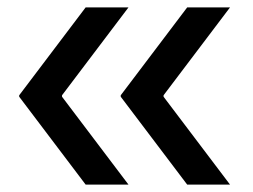

<svg xmlns="http://www.w3.org/2000/svg" viewBox="-20 -530 685 520"><path d="M32 -268V-272L212 -510H328L148 -272V-268L328 -30H212ZM307 -268V-272L487 -510H603L423 -272V-268L603 -30H487Z"/></svg>

Font: Encode Sans Normal
Style: Medium
Weight: 500
Designer: Pablo Impallari, Andres Torresi
Foundry: Pablo Impallari, Andres Torresi
Version: Version 1.000; ttfautohint (v1.00) -l 8 -r 50 -G 200 -x 14 -